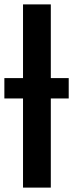

<svg xmlns="http://www.w3.org/2000/svg" viewBox="-35 -854 333 874"><path d="M69.8 -834H196.3V0H69.8ZM-15.1 -405.8V-498.5H277.8V-405.8Z"/></svg>

Font: Fjalla One
Style: Regular
Weight: 400
Designer: Irina Smirnova, Eben Sorkin
Foundry: Sorkin Type
Version: Version 1.002; ttfautohint (v1.8.4.7-5d5b);gftools[0.9.25]